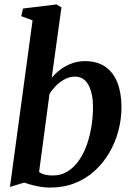

<svg xmlns="http://www.w3.org/2000/svg" viewBox="-20 -837 602 867"><path d="M213.5 -485.5Q229 -505 251.8 -522.2Q274.5 -539.5 303 -550.2Q331.5 -561 363.5 -561Q418.5 -561 455.2 -535.8Q492 -510.5 510.2 -463.8Q528.5 -417 528.5 -352.5Q528.5 -298.5 514.5 -246Q500.5 -193.5 473.5 -147.2Q446.5 -101 407.5 -65.5Q368.5 -30 318 -10Q267.5 10 207 10Q176.5 10 144 3Q111.5 -4 89.5 -12.5L25 7L127 -745L76 -764L84 -798.5L235 -817L257.5 -804ZM156.5 -60.5Q168 -52 183.8 -48.2Q199.5 -44.5 217.5 -44.5Q256 -44.5 285.5 -63Q315 -81.5 336.8 -113Q358.5 -144.5 372.5 -184.5Q386.5 -224.5 393.2 -268.2Q400 -312 400 -353.5Q400 -414 379.8 -452.5Q359.5 -491 319 -491Q294.5 -491 272 -479Q249.5 -467 232 -449Q214.5 -431 203.5 -412.5Z"/></svg>

Font: Merriweather 36pt SemiBold
Style: Italic
Weight: 600
Italic angle: -7.8°
Version: Version 2.101